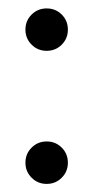

<svg xmlns="http://www.w3.org/2000/svg" viewBox="-20 -446 251 465"><path d="M41.6 -52Q41.6 -73.6 56.6 -88.5Q71.5 -103.4 93 -103.4Q114.6 -103.4 129.5 -88.5Q144.4 -73.6 144.4 -52Q144.4 -30.5 129.5 -15.6Q114.6 -0.6 93 -0.6Q71.5 -0.6 56.6 -15.6Q41.6 -30.5 41.6 -52ZM41.6 -374.2Q41.6 -395.9 56.6 -410.8Q71.5 -425.6 93 -425.6Q114.6 -425.6 129.5 -410.8Q144.4 -395.9 144.4 -374.2Q144.4 -352.8 129.5 -337.8Q114.6 -322.9 93 -322.9Q71.5 -322.9 56.6 -337.8Q41.6 -352.8 41.6 -374.2Z"/></svg>

Font: Didactic
Style: Regular
Weight: 400
Designer: Tyler Finck
Foundry: Etcetera Type Co
Version: Version 3.007;FEAKit 1.0